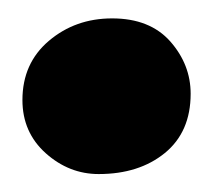

<svg xmlns="http://www.w3.org/2000/svg" viewBox="-20 -492 238 214"><path d="M90 -298Q57 -298 31 -321.2Q5 -344.5 5 -380.5Q5 -421.5 34.5 -446.5Q64 -471.5 105 -471.5Q147 -471.5 169.8 -445.8Q192.5 -420 192.5 -387.5Q192.5 -345 163.8 -321.5Q135 -298 90 -298Z"/></svg>

Font: Merriweather 24pt Black
Style: Regular
Weight: 900
Designer: Eben Sorkin
Foundry: Eben Sorkin
Version: Version 2.100